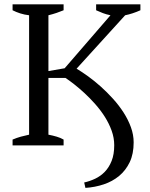

<svg xmlns="http://www.w3.org/2000/svg" viewBox="-20 -683 707 902"><path d="M516.6 -1Q516.6 -35.6 504.4 -69.3Q492.2 -103 472.4 -134.3Q452.6 -165.5 427.5 -193.8Q402.3 -222.2 377 -245.6Q351.6 -269 328.1 -287.4Q304.7 -305.7 287.6 -316.9H207.5V-50.3Q228 -46.4 246.3 -41Q264.6 -35.6 278.8 -27.3V0H39.1V-27.3Q58.6 -35.6 78.1 -41Q97.7 -46.4 116.7 -50.3V-611.3Q94.7 -613.8 75 -620.1Q55.2 -626.5 39.1 -634.8V-662.6H278.8V-634.8Q263.7 -628.4 245.6 -622.3Q227.5 -616.2 207.5 -611.3V-349.1L283.7 -362.3L499 -611.3Q479.5 -615.2 462.9 -621.6Q446.3 -627.9 431.6 -634.8V-662.6H639.6V-634.8Q621.1 -626.5 603 -620.6Q585 -614.7 567.9 -611.3L339.8 -360.4Q364.3 -345.7 393.8 -324.5Q423.3 -303.2 453.1 -276.6Q482.9 -250 510.7 -219.2Q538.6 -188.5 560.3 -154.8Q582 -121.1 595 -85.4Q607.9 -49.8 607.9 -14.2Q607.9 40 589.4 78.9Q570.8 117.7 539.6 143.6Q508.3 169.4 467.3 183.1Q426.3 196.8 381.3 199.7L375.5 174.3Q401.9 168.5 427.2 156.5Q452.6 144.5 472.4 124Q492.2 103.5 504.4 73Q516.6 42.5 516.6 -1Z"/></svg>

Font: PT Astra Serif
Style: Regular
Weight: 400
Designer: A.Korolkova, I. Chaeva
Foundry: ParaType Ltd
Version: Version 1.002